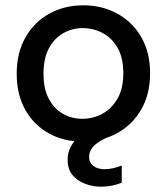

<svg xmlns="http://www.w3.org/2000/svg" viewBox="-20 -527 629 724"><path d="M291 7Q220 7 163.5 -24.5Q107 -56 75 -113.5Q43 -171 43 -249Q43 -328 76 -386Q109 -444 166 -475.5Q223 -507 294 -507Q365 -507 422.5 -475.5Q480 -444 513 -386.5Q546 -329 546 -251Q546 -172 512.5 -114Q479 -56 421 -24.5Q363 7 291 7ZM290 -79Q330 -79 365 -97.5Q400 -116 422.5 -154Q445 -192 445 -251Q445 -309 423.5 -346.5Q402 -384 367 -402.5Q332 -421 292 -421Q253 -421 219.5 -402.5Q186 -384 165 -346Q144 -308 144 -249Q144 -191 164.5 -153.5Q185 -116 218 -97.5Q251 -79 290 -79ZM402 -82 428 -31 376 -5Q342 12 329 28.5Q316 45 316 64Q316 86 332 98.5Q348 111 374 111Q389 111 405.5 107.5Q422 104 439 97V162Q422 169 402 173Q382 177 361 177Q331 177 302 166.5Q273 156 254 134Q235 112 235 74Q235 49 247 26Q259 3 285 -19Q311 -41 356 -62Z"/></svg>

Font: Albert Sans Medium
Style: Regular
Weight: 500
Designer: Andreas Rasmussen
Foundry: a.Foundry
Version: Version 1.025